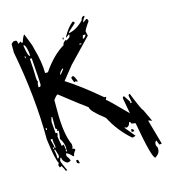

<svg xmlns="http://www.w3.org/2000/svg" viewBox="-115 -791 853 965"><g transform="rotate(-15 311.5 -308.5)"><path d="M97.7 -574.2V-587.9Q91.8 -634.8 79.1 -634.8V-629.9Q86.9 -574.2 97.7 -574.2ZM376 -587.9Q389.6 -590.8 394.5 -606.4H380.9Q380.9 -604.5 376 -587.9ZM74.2 -569.3V-579.1H70.3V-569.3ZM362.3 -564.5V-569.3H352.5V-564.5ZM102.5 -411.1Q111.3 -411.1 111.3 -425.8Q111.3 -443.4 102.5 -560.5H92.8Q97.7 -497.1 97.7 -462.9Q97.7 -447.3 102.5 -439.5Q97.7 -431.6 97.7 -411.1ZM222.7 -444.3 241.2 -466.8V-471.7Q224.6 -462.9 218.8 -444.3ZM153.3 -77.1Q153.3 -106.4 134.8 -132.8Q139.6 -158.2 139.6 -174.8H129.9L134.8 -184.6Q126 -184.6 126 -193.4V-249H121.1L116.2 -225.6L121.1 -166H129.9Q129.9 -155.3 126 -147.5Q126 -140.6 134.8 -95.7L144.5 -100.6Q148.4 -92.8 148.4 -77.1ZM84 -193.4V-203.1H79.1V-193.4ZM102.5 -95.7V-105.5Q97.7 -123 97.7 -142.6H88.9V-137.7Q97.7 -107.4 97.7 -95.7ZM92.8 -91.8V-100.6H88.9V-91.8ZM97.7 -40Q107.4 -40 107.4 -54.7L97.7 -86.9H92.8V-82Q97.7 -64.5 97.7 -40ZM153.3 -63.5V-73.2H148.4V-63.5ZM283.2 -611.3H278.3V-620.1H283.2ZM296.9 -388.7H293L283.2 -392.6Q283.2 -388.7 278.3 -388.7Q269.5 -407.2 269.5 -416L278.3 -420.9Q286.1 -420.9 296.9 -388.7ZM505.9 -73.2H492.2V-86.9Q505.9 -86.9 505.9 -73.2ZM200.2 10.7Q185.5 10.7 185.5 1V-7.8H195.3ZM574.2 82Q556.6 82 522.5 -110.4L501 -114.3Q501 -124 492.2 -124Q487.3 -100.6 468.8 -100.6Q468.8 -105.5 463.9 -105.5V-100.6L505.9 -49.8Q497.1 -44.9 487.3 -44.9Q423.8 -100.6 385.7 -174.8Q315.4 -228.5 315.4 -249Q292 -264.6 181.6 -351.6Q174.8 -351.6 158.2 -328.1V-267.6Q158.2 -149.4 185.5 -91.8V-77.1L181.6 -68.4Q195.3 -68.4 195.3 -58.6Q181.6 -43.9 181.6 -31.2H176.8Q158.2 -52.7 144.5 -54.7V-40Q158.2 -22.5 158.2 -12.7Q149.4 -7.8 139.6 -7.8Q116.2 -21.5 116.2 -40H111.3Q111.3 -35.2 107.4 -26.4Q107.4 -17.6 129.9 29.3H121.1Q121.1 25.4 107.4 1L97.7 5.9Q92.8 -2.9 92.8 -7.8L97.7 -17.6Q84 -39.1 70.3 -147.5Q70.3 -368.2 23.4 -611.3V-653.3Q23.4 -659.2 37.1 -667H46.9Q55.7 -667 55.7 -648.4Q58.6 -648.4 70.3 -657.2Q71.3 -648.4 79.1 -648.4Q91.8 -685.5 97.7 -685.5Q126 -617.2 126 -606.4Q148.4 -529.3 148.4 -471.7H163.1Q213.9 -546.9 274.4 -583Q274.4 -596.7 293 -606.4V-601.6Q313.5 -610.4 315.4 -620.1V-629.9L296.9 -616.2V-620.1Q319.3 -662.1 348.6 -685.5Q357.4 -683.6 357.4 -675.8Q315.4 -639.6 315.4 -634.8H320.3Q360.4 -643.6 394.5 -680.7Q397.5 -699.2 413.1 -699.2V-694.3Q399.4 -676.8 399.4 -667L418 -680.7Q426.8 -679.7 426.8 -667Q399.4 -628.9 399.4 -620.1L404.3 -597.7L288.1 -476.6L232.4 -407.2Q302.7 -363.3 404.3 -277.3H413.1V-272.5L408.2 -262.7Q413.1 -262.7 507.8 -166L493.2 -247.1Q493.2 -254.9 501 -256.8L525.4 -219.7Q521.5 -218.8 521.5 -214.8L531.2 -215.8L524.4 -252Q524.4 -259.8 532.2 -260.7Q570.3 -165 576.2 -165L606.4 -100.6L590.8 -106.4H586.9L623 22.5L610.4 24.4Q601.6 4.9 601.6 1Q591.8 2.9 591.8 20.5Q591.8 27.3 597.7 34.2L598.6 44.9Q598.6 66.4 578.1 79.1Q578.1 82 574.2 82Z"/></g></svg>

Font: Blackcraft
Style: Regular
Weight: 400
Designer: GGBotNet
Foundry: GGBotNet
Version: 1.00